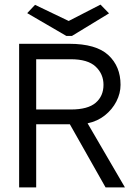

<svg xmlns="http://www.w3.org/2000/svg" viewBox="-20 -813 603 833"><path d="M63 0V-623H280Q397 -623 450 -574Q503 -525 503 -445Q503 -408 485 -373Q467 -338 435 -312.5Q403 -287 360 -278L522 0H438L283 -274H137V0ZM137 -338H288Q361 -338 395 -367Q429 -396 429 -445Q429 -492 395 -524Q361 -556 287 -556H137ZM416 -793 453 -755 292 -657H268L98 -756L132 -792L278 -722Z"/></svg>

Font: Inconsolata SemiExpanded
Style: Regular
Weight: 400
Width: 6
Monospace: yes
Designer: Raph Levien, Cyreal, Brenton Simpson
Foundry: Raph Levien, Cyreal, Google
Version: Version 3.100; ttfautohint (v1.8.4.7-5d5b)